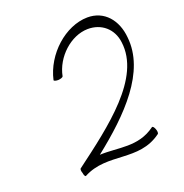

<svg xmlns="http://www.w3.org/2000/svg" viewBox="-193 -986 1118 1165"><g transform="rotate(-30 365.5 -404.0)"><path d="M91 -2C271 -61 416 85 595 -4C601 -7 603 -21 600 -36C597 -51 591 -61 585 -58C456 6 346 -56 228 -71C478 -206 715 -373 730 -604C740 -718 686 -813 578 -831C437 -854 272 -751 211 -604C209 -599 220 -593 236 -590C252 -588 267 -591 270 -596C313 -708 437 -786 544 -769C632 -755 689 -686 684 -596C674 -353 358 -195 87 -58C81 -56 79 -42 82 -27C81 -12 86 0 91 -2Z"/></g></svg>

Font: Nupuram ExtraLight Oblique
Style: Regular
Weight: 200
Designer: Santhosh Thottingal (santhosh.thottingal@gmail.com)
Foundry: SMC
Version: Version 1.000